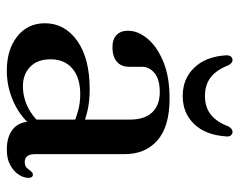

<svg xmlns="http://www.w3.org/2000/svg" viewBox="-91 -617 720 578"><g transform="rotate(90 269.0 -328.0)"><path d="M346 -61V-70.5L340 -73.5V-359.5Q340 -403 318.5 -426Q297 -449 257 -449Q219 -449 200 -433.2Q181 -417.5 181 -395.5V-356.5Q181 -332.5 165.5 -319.5Q150 -306.5 122 -306.5Q98 -306.5 85.2 -319Q72.5 -331.5 72.5 -353Q72.5 -383.5 96.5 -412.2Q120.5 -441 166 -459.8Q211.5 -478.5 276.5 -478.5Q361 -478.5 402.5 -442Q444 -405.5 444 -344V-74Q444 -57.5 450.2 -50Q456.5 -42.5 467 -42.5Q479.5 -42.5 485 -48.2Q490.5 -54 494 -59.5Q496.5 -62.5 499.2 -64.8Q502 -67 505.5 -67Q510.5 -67 513 -63.5Q515.5 -60 515.5 -53.5Q515.5 -39.5 505.8 -24.5Q496 -9.5 477.2 1Q458.5 11.5 430 11.5Q391 11.5 368.5 -7.2Q346 -26 346 -61ZM50 -103.5Q50 -162.5 102.5 -200.2Q155 -238 249 -238Q283 -238 311.2 -231.8Q339.5 -225.5 361 -215.5L353.5 -189.5Q332.5 -198 310.8 -203.8Q289 -209.5 263.5 -209.5Q214 -209.5 186.2 -185.8Q158.5 -162 158.5 -120.5Q158.5 -80.5 181.2 -58.8Q204 -37 239.5 -37Q272.5 -37 303.2 -52.2Q334 -67.5 356 -95L366 -72.5Q337 -32.5 290.5 -10.5Q244 11.5 192.5 11.5Q129.5 11.5 89.8 -19.8Q50 -51 50 -103.5ZM269 -585Q302 -585 324.2 -602Q346.5 -619 360.5 -655.5Q367.5 -668 376.5 -668Q383.5 -668 387.8 -662.8Q392 -657.5 390.5 -648Q386.5 -587 353.5 -552.5Q320.5 -518 269 -518Q217.5 -518 184 -552.5Q150.5 -587 146.5 -648Q146 -657.5 150 -662.8Q154 -668 160.5 -668Q170 -668 176.5 -655.5Q191 -618.5 213.5 -601.8Q236 -585 269 -585Z"/></g></svg>

Font: Fraunces 20pt
Style: Regular
Weight: 400
Version: Version 1.000;[b76b70a41]